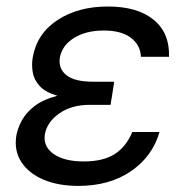

<svg xmlns="http://www.w3.org/2000/svg" viewBox="-20 -573 584 602"><path d="M329.5 -261.4H329.2L326.7 -244.3H261.4Q204.2 -244.3 165.8 -217.3Q127.5 -190.3 120.7 -152Q114.7 -113.6 148.1 -90.2Q181.5 -66.8 242.9 -66.8Q302.9 -66.8 339 -89.5Q375 -112.2 394.9 -159.1H480.1Q458.1 -82.4 390.6 -36.2Q323.2 9.9 225.9 9.9Q162.6 9.9 116.1 -9.9Q69.6 -29.8 46.7 -65.3Q23.8 -100.9 31.2 -147.7Q35.2 -170.1 48.1 -194.6Q61.1 -219.1 87.9 -240.1Q114.7 -261 159.8 -272.7Q121.4 -284.1 103.9 -303.8Q86.3 -323.5 82.6 -346.8Q78.8 -370 82.4 -392Q95.5 -467.7 160.2 -510.1Q224.8 -552.6 318.2 -552.6Q411.2 -552.6 461.8 -511Q512.4 -469.5 509.9 -394.9H421.9Q420.1 -432.2 390.1 -454.7Q360.1 -477.3 305.4 -477.3Q249.3 -477.3 211.8 -453.8Q174.4 -430.4 167.6 -392Q162.6 -358 188 -337.4Q213.4 -316.8 272.7 -316.8H338.1Z"/></svg>

Font: Inter UI
Style: Italic
Weight: 400
Italic angle: -9.39999°
Designer: Rasmus Andersson
Foundry: rsms
Version: 3.2;8d6f07862